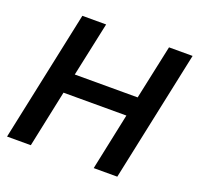

<svg xmlns="http://www.w3.org/2000/svg" viewBox="-123 -831 992 964"><g transform="rotate(20 373.5 -349.5)"><path d="M158 -699H285L223 -409H559L621 -699H747L599 0H473L537 -304H201L137 0H10Z"/></g></svg>

Font: Prompt Medium
Style: Italic
Weight: 500
Italic angle: -12°
Designer: Katatrad Team
Foundry: CadsonDemak
Version: Version 1.001